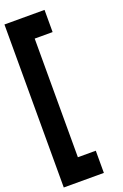

<svg xmlns="http://www.w3.org/2000/svg" viewBox="-185 -949 704 1098"><g transform="rotate(-20 167.0 -400.0)"><path d="M0 -896V96H244V-39H135V-761H244V-896Z"/></g></svg>

Font: MintSans
Style: Bold
Weight: 700
Version: Version 2.0